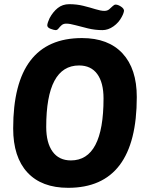

<svg xmlns="http://www.w3.org/2000/svg" viewBox="-20 -890 698 918"><path d="M306 8Q179 8 111 -65.5Q43 -139 43 -276Q43 -708 372 -708Q498 -708 566 -634.5Q634 -561 634 -426Q634 8 306 8ZM319 -123Q475 -123 475 -419Q475 -495 445 -536Q415 -577 358 -577Q201 -577 201 -283Q201 -207 231.5 -165Q262 -123 319 -123ZM246 -746Q239 -746 222.5 -752Q206 -758 206 -769Q206 -774 209.5 -784.5Q213 -795 217 -803Q233 -833 256 -851.5Q279 -870 311 -870Q347 -870 379 -862Q411 -854 436.5 -846Q462 -838 479 -838Q493 -838 502 -845.5Q511 -853 518.5 -860.5Q526 -868 533 -868Q544 -868 558.5 -858.5Q573 -849 573 -838Q573 -836 570.5 -828Q568 -820 562 -809Q548 -782 522.5 -764Q497 -746 470 -746Q435 -746 401.5 -754Q368 -762 341 -769.5Q314 -777 297 -777Q283 -777 274.5 -769.5Q266 -762 260 -754Q254 -746 246 -746Z"/></svg>

Font: Asap Semi Condensed Semi Condensed Regular
Style: Bold Italic
Weight: 700
Width: 4
Italic angle: -6°
Designer: Pablo Cosgaya
Foundry: Omnibus-Type
Version: Version 3.001; ttfautohint (v1.8.4.7-5d5b)